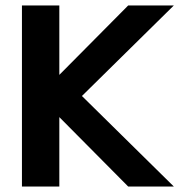

<svg xmlns="http://www.w3.org/2000/svg" viewBox="-20 -680 674 700"><path d="M60 0V-660H196.3V-407L447.3 -660H613.7L278.7 -330L613.7 0H447.3L196.3 -253V0Z"/></svg>

Font: Nata Sans
Style: Regular
Weight: 400
Designer: Daniel Uzquiano Cruz
Version: Version 1.001